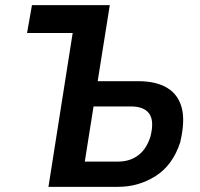

<svg xmlns="http://www.w3.org/2000/svg" viewBox="-20 -725 776 745"><path d="M168 0 262 -597H85L104 -705H406L359 -410H516Q585 -410 628 -384.5Q671 -359 685 -307.5Q699 -256 679 -172Q650 -84 584 -42Q518 0 438 0ZM309 -98H438Q484 -98 516.5 -122.5Q549 -147 564 -196Q579 -256 559 -284Q539 -312 488 -312H343Z"/></svg>

Font: Nunito Sans 7pt Condensed
Style: Bold Italic
Weight: 700
Width: 3
Italic angle: -9°
Designer: Vernon Adams
Foundry: Vernon Adams
Version: Version 3.101;gftools[0.9.27]